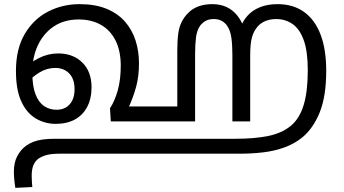

<svg xmlns="http://www.w3.org/2000/svg" viewBox="-20 -586 1659 927"><path d="M1320 -566Q1396 -566 1448.5 -528Q1501 -490 1528 -418.5Q1555 -347 1555 -244Q1555 -122 1524 -44.5Q1493 33 1440 77Q1402 108 1354 125.5Q1306 143 1251.5 149.5Q1197 156 1138 156H272Q230 156 207 162Q184 168 167 179Q151 190 142 210Q133 230 133 263Q133 278 134 291.5Q135 305 136 317L54 321Q51 303 49 281.5Q47 260 47 243Q47 199 63 168.5Q79 138 104 119Q122 106 141.5 98.5Q161 91 186.5 87.5Q212 84 245 84H1116Q1209 84 1275 70.5Q1341 57 1383.5 22Q1426 -13 1446 -78.5Q1466 -144 1466 -247Q1466 -338 1446.5 -392Q1427 -446 1392.5 -470Q1358 -494 1314 -494Q1287 -494 1264 -485.5Q1241 -477 1224 -458Q1204 -435 1196 -404Q1188 -373 1188 -319V0H1102V-321Q1102 -370 1097 -404.5Q1092 -439 1077 -461Q1067 -476 1051 -485Q1035 -494 1012 -494Q989 -494 973.5 -485.5Q958 -477 947 -463Q931 -441 926.5 -406.5Q922 -372 922 -328V0H836V-341Q836 -390 840.5 -423Q845 -456 857 -480Q869 -504 889 -524Q910 -545 939 -555.5Q968 -566 1005 -566Q1044 -566 1074 -552Q1104 -538 1126 -510.5Q1148 -483 1161 -443L1140 -450Q1151 -483 1174.5 -509.5Q1198 -536 1234.5 -551Q1271 -566 1320 -566ZM249 12Q196 12 152 -14.5Q108 -41 82.5 -97Q57 -153 57 -243Q57 -350 99.5 -422Q142 -494 212 -530Q282 -566 364 -566Q440 -566 494.5 -543.5Q549 -521 583.5 -481.5Q618 -442 634.5 -390.5Q651 -339 651 -280Q651 -216 637 -166Q623 -116 603 -72H869L867 0H515L511 -63Q534 -98 548.5 -149.5Q563 -201 563 -269Q563 -340 538 -390Q513 -440 467.5 -466Q422 -492 360 -492Q290 -492 240 -458.5Q190 -425 163 -367.5Q136 -310 136 -237Q136 -170 151.5 -130.5Q167 -91 193.5 -73.5Q220 -56 253 -56Q279 -56 298.5 -67.5Q318 -79 329 -101Q340 -123 340 -155Q340 -205 314 -231.5Q288 -258 247 -258Q207 -258 172 -237Q137 -216 108 -184L93 -248Q123 -283 167.5 -305.5Q212 -328 261 -328Q333 -328 377.5 -284Q422 -240 422 -165Q422 -110 401 -70Q380 -30 341.5 -9Q303 12 249 12Z"/></svg>

Font: tamil25
Style: Book
Weight: 400
Designer: Jelle Bosma - Monotype Design Team
Foundry: Monotype Imaging Inc.
Version: Version 2.003